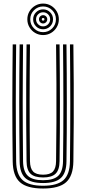

<svg xmlns="http://www.w3.org/2000/svg" viewBox="-20 -1049 482 1076"><path d="M221.5 7.5Q131.2 7.5 91.8 -27.9Q52.2 -63.2 51.2 -144.8Q50.2 -224 49.6 -305Q49 -386 49.1 -468.2Q49.2 -550.5 49.8 -633.5Q50.2 -716.5 51.2 -800H70.5Q69.8 -721.5 69.1 -640.4Q68.5 -559.2 68.5 -476.6Q68.5 -394 69 -310.9Q69.5 -227.8 70.5 -145Q71.5 -71 106.9 -39.5Q142.2 -8 221.5 -8Q300.2 -8 335.6 -39.5Q371 -71 372 -145Q373 -226 373.5 -307.6Q374 -389.2 374 -471.4Q374 -553.5 373.4 -635.8Q372.8 -718 372 -800H391.2Q392.8 -690.8 393.2 -581.8Q393.8 -472.8 393.2 -363.5Q392.8 -254.2 391.2 -144.8Q390 -63.2 350.6 -27.9Q311.2 7.5 221.5 7.5ZM221.5 -23.2Q152 -23.2 121.4 -51.6Q90.8 -80 90 -145.2Q89 -227.5 88.4 -309.2Q87.8 -391 87.8 -472.8Q87.8 -554.5 88.4 -636.2Q89 -718 90 -800H109.2Q108.5 -720.5 107.9 -639.2Q107.2 -558 107.2 -475.8Q107.2 -393.5 107.8 -310.8Q108.2 -228 109.2 -145.5Q110.2 -88 136.2 -63.5Q162.2 -39 221.5 -39Q280.2 -39 306.2 -63.5Q332.2 -88 333.2 -145.5Q334.2 -226.5 334.8 -308.1Q335.2 -389.8 335.2 -471.8Q335.2 -553.8 334.6 -635.9Q334 -718 333.2 -800H352.5Q353.5 -717.5 354 -635.8Q354.5 -554 354.5 -472.4Q354.5 -390.8 354.1 -309.1Q353.8 -227.5 352.5 -145.2Q351.8 -80 321.2 -51.6Q290.8 -23.2 221.5 -23.2ZM221.5 -54.5Q172.8 -54.5 151 -75.6Q129.2 -96.8 128.8 -145.8Q127.2 -255.2 126.8 -364Q126.2 -472.8 126.9 -581.6Q127.5 -690.5 128.8 -800H148Q147.2 -721.5 146.6 -640.2Q146 -559 146 -476.4Q146 -393.8 146.5 -310.8Q147 -227.8 148 -146Q148.5 -106 165.4 -88Q182.2 -70 221.5 -70Q260.5 -70 277.1 -88Q293.8 -106 294.2 -146Q295.8 -254.8 296.2 -363.5Q296.8 -472.2 296.2 -581.5Q295.8 -690.8 294.2 -800H313.8Q314.8 -717.5 315.2 -635.6Q315.8 -553.8 315.8 -472.2Q315.8 -390.8 315.4 -309.2Q315 -227.8 313.8 -145.8Q313.2 -96.5 291.5 -75.5Q269.8 -54.5 221.5 -54.5ZM221.5 -852.5Q197.2 -852.5 177.1 -864.4Q157 -876.2 145.1 -896.4Q133.2 -916.5 133.2 -940.8Q133.2 -965.2 145.1 -985.2Q157 -1005.2 177.1 -1017.1Q197.2 -1029 221.5 -1029Q246 -1029 266 -1017.1Q286 -1005.2 297.9 -985.2Q309.8 -965.2 309.8 -940.8Q309.8 -916.5 297.9 -896.4Q286 -876.2 266 -864.4Q246 -852.5 221.5 -852.5ZM221.5 -868.8Q251.5 -868.8 272.5 -889.9Q293.5 -911 293.5 -940.8Q293.5 -970.8 272.5 -991.8Q251.5 -1012.8 221.5 -1012.8Q191.8 -1012.8 170.6 -991.8Q149.5 -970.8 149.5 -940.8Q149.5 -911 170.6 -889.9Q191.8 -868.8 221.5 -868.8ZM221.5 -885Q198.2 -885 182 -901.2Q165.8 -917.5 165.8 -940.8Q165.8 -964 182 -980.2Q198.2 -996.5 221.5 -996.5Q244.8 -996.5 261 -980.2Q277.2 -964 277.2 -940.8Q277.2 -917.5 261 -901.2Q244.8 -885 221.5 -885ZM221.5 -901.2Q238 -901.2 249.5 -912.9Q261 -924.5 261 -940.8Q261 -957.2 249.5 -968.8Q238 -980.2 221.5 -980.2Q205.2 -980.2 193.6 -968.8Q182 -957.2 182 -940.8Q182 -924.5 193.6 -912.9Q205.2 -901.2 221.5 -901.2ZM221.5 -917.5Q212 -917.5 205.2 -924.4Q198.5 -931.2 198.5 -941Q198.5 -950.5 205.2 -957.2Q212 -964 221.8 -964Q231.2 -964 238 -957.2Q244.8 -950.5 244.8 -940.8Q244.8 -931.2 238 -924.4Q231.2 -917.5 221.5 -917.5ZM221.5 -933.5Q229 -933.5 229 -940.8Q229 -948.2 221.5 -948.2Q214.2 -948.2 214.2 -940.8Q214.2 -933.5 221.5 -933.5Z"/></svg>

Font: Big Shoulders Inline Text Thin SemiBold
Style: Regular
Weight: 600
Version: Version 2.002